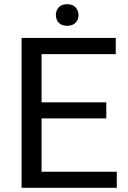

<svg xmlns="http://www.w3.org/2000/svg" viewBox="-20 -891 608 911"><path d="M534.2 0H158.7V-76.2H534.2ZM177.2 0H82.5V-710.9H177.2ZM484.4 -329.1H158.7V-405.3H484.4ZM529.3 -634.3H158.7V-710.9H529.3ZM298.3 -768.6Q272 -768.6 258.5 -783.4Q245.1 -798.3 245.1 -819.3Q245.1 -840.8 258.5 -856Q272 -871.1 298.3 -871.1Q324.7 -871.1 338.6 -856Q352.5 -840.8 352.5 -819.3Q352.5 -798.3 338.6 -783.4Q324.7 -768.6 298.3 -768.6Z"/></svg>

Font: Heebo
Style: Regular
Weight: 400
Designer: Oded Ezer
Foundry: Ezer Type House
Version: Version 3.100